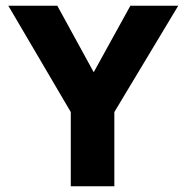

<svg xmlns="http://www.w3.org/2000/svg" viewBox="-20 -650 649 670"><path d="M180 -630 307 -398 435 -630H602L379 -259V0H227V-259L9 -630Z"/></svg>

Font: Mukta ExtraBold
Style: Regular
Weight: 800
Designer: Girish Dalvi and Yashodeep Gholap
Foundry: Ek Type
Version: Version 2.538;PS 1.002;hotconv 16.6.51;makeotf.lib2.5.65220;